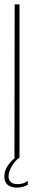

<svg xmlns="http://www.w3.org/2000/svg" viewBox="-27 -720 149 877"><path d="M62 0H61Q41 15 26 41Q11 67 12 88Q15 121 53 121Q82 121 100 106V124Q78 137 48 137Q-4 135 -7 91Q-10 44 42 0H39L40 -700H62Z"/></svg>

Font: Bebas Neue Light
Style: Regular
Weight: 300
Designer: Ryoichi Tsunekawa
Foundry: Ryoichi Tsunekawa
Version: Version 1.003;PS 001.003;hotconv 1.0.70;makeotf.lib2.5.58329